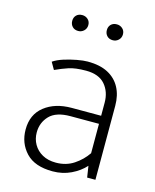

<svg xmlns="http://www.w3.org/2000/svg" viewBox="-108 -765 690 852"><g transform="rotate(15 237.5 -339.0)"><path d="M103 -136Q103 -181 133 -212.5Q163 -244 229 -244H360V-109Q337 -75 301.5 -51.5Q266 -28 219 -28Q183 -28 157 -42.5Q131 -57 117 -81.5Q103 -106 103 -136ZM105 -423Q135 -437 165 -447Q195 -457 244 -457Q303 -457 331.5 -424Q360 -391 360 -341V-281H225Q149 -281 100.5 -243Q52 -205 52 -136Q52 -73 92.5 -30Q133 13 215 13Q261 13 299.5 -5.5Q338 -24 363 -52L371 0H409V-340Q409 -388 390 -423.5Q371 -459 334 -478.5Q297 -498 241 -498Q221 -498 191.5 -492.5Q162 -487 133.5 -478Q105 -469 86 -456ZM164 -618Q179 -618 190 -628.5Q201 -639 201 -655Q201 -671 190 -681Q179 -691 164 -691Q147 -691 137 -681Q127 -671 127 -655Q127 -639 137 -628.5Q147 -618 164 -618ZM323 -618Q338 -618 349 -628.5Q360 -639 360 -655Q360 -671 349 -681Q338 -691 323 -691Q306 -691 296 -681Q286 -671 286 -655Q286 -639 296 -628.5Q306 -618 323 -618Z"/></g></svg>

Font: Catamaran Thin
Style: Regular
Weight: 100
Designer: Pria Ravichandran
Version: Version 2.000